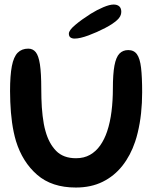

<svg xmlns="http://www.w3.org/2000/svg" viewBox="-20 -804 695 842"><path d="M312.6 18.4Q207.1 18.4 142.9 -37.5Q78.6 -93.3 50.1 -185.2Q44.4 -204.4 40.1 -224.9Q35.8 -245.5 32.8 -267Q29.8 -288.6 27.9 -311.2Q26 -333.9 25.1 -357.4Q24.1 -380.9 24.1 -405.2Q24.1 -473.4 32 -514.1Q39.9 -554.8 57.6 -572.8Q75.4 -590.7 104.1 -590.7Q124.2 -590.7 136.7 -575.3Q149.2 -560 155.1 -521.7Q161 -483.4 161 -414.2Q161 -393.6 161.6 -373.3Q162.1 -352.9 163.4 -333.7Q164.8 -314.4 166.9 -296Q169 -277.6 172.1 -260.7Q175.2 -243.7 179.7 -228.4Q194.4 -175 226 -142.5Q257.6 -110.1 313.4 -110.1Q348.4 -110.1 374.7 -125Q400.9 -139.9 419.5 -166.3Q438.1 -192.8 449.8 -227.7Q456.5 -247.6 461.3 -269.8Q466.2 -292.1 469.1 -315.9Q472.1 -339.7 473.5 -364.6Q475 -389.4 475 -414.5Q475 -479.4 481.9 -516.5Q488.9 -553.5 503.9 -569Q519 -584.4 542.4 -584.4Q567.5 -584.4 580.6 -566Q593.8 -547.6 598.6 -506.9Q603.4 -466.2 603.4 -399.6Q603.4 -375.8 602.2 -352.7Q600.9 -329.6 598.6 -307.2Q596.2 -284.9 592.5 -263.6Q588.8 -242.3 583.9 -222.1Q579.1 -201.8 572.6 -182.6Q552.3 -122.1 516.6 -76.9Q480.9 -31.7 430 -6.7Q379.2 18.4 312.6 18.4ZM307 -634.8Q296 -634.8 289 -639.8Q282 -644.9 282 -656.4Q282 -671 309.5 -694.3Q337.1 -717.7 378.2 -743.8Q405.4 -760.7 433.1 -772.4Q460.9 -784.1 478.2 -784.1Q494 -784.1 503 -776.2Q511.9 -768.2 511.9 -751.7Q511.9 -732.3 493.3 -715.6Q474.6 -698.8 441.1 -681.2Q405.5 -662.6 368 -648.7Q330.4 -634.8 307 -634.8Z"/></svg>

Font: Gluten Thin
Style: Regular
Weight: 100
Designer: Tyler Finck
Foundry: Etcetera Type Company
Version: Version 1.300